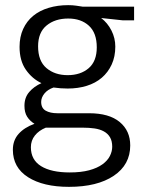

<svg xmlns="http://www.w3.org/2000/svg" viewBox="-20 -496 568 746"><path d="M56 -314Q56 -353 70 -383.5Q84 -414 109 -434.5Q134 -455 169 -465.5Q204 -476 245 -476Q262 -476 275.5 -474Q289 -472 302 -470H501V-417H457L373 -426Q398 -407 413 -377.5Q428 -348 428 -315Q428 -276 414 -245.5Q400 -215 375.5 -194Q351 -173 317 -162.5Q283 -152 243 -152Q229 -152 215.5 -153Q202 -154 188 -156Q165 -148 152.5 -132.5Q140 -117 140 -100Q140 -76 157.5 -66Q175 -56 203 -56H326Q404 -56 445 -22Q486 12 486 69Q486 144 422 187Q358 230 248 230Q148 230 89 192.5Q30 155 30 86Q30 49 52.5 24Q75 -1 114 -15Q96 -26 85.5 -42.5Q75 -59 75 -85Q75 -117 93.5 -138.5Q112 -160 141 -173Q105 -190 80.5 -225Q56 -260 56 -314ZM158 0Q131 11 115.5 30.5Q100 50 100 76Q100 125 139.5 149.5Q179 174 251 174Q295 174 326.5 165.5Q358 157 378 142.5Q398 128 407 110Q416 92 416 74Q416 52 407.5 37.5Q399 23 383.5 14.5Q368 6 347 3Q326 0 301 0ZM356 -312Q356 -368 325.5 -396Q295 -424 245 -424Q194 -424 161 -397Q128 -370 128 -316Q128 -259 160.5 -231.5Q193 -204 243 -204Q293 -204 324.5 -231Q356 -258 356 -312Z"/></svg>

Font: Mukta Vaani Light
Style: Regular
Weight: 300
Designer: Noopur Datye, Girish Dalvi, Yashodeep Gholap, Pallavi Karambelkar
Foundry: Ek Type
Version: Version 2.538;PS 1.000;hotconv 16.6.51;makeotf.lib2.5.65220;